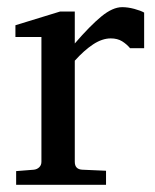

<svg xmlns="http://www.w3.org/2000/svg" viewBox="-20 -514 431 534"><path d="M380.9 -379.9H341.8Q332.5 -391.1 319.6 -399.2Q306.6 -407.2 288.1 -407.2Q264.2 -407.2 239 -390.6Q213.9 -374 188 -345.2V-64Q188 -43 209 -42L274.9 -39.1V0H24.9V-38.1L74.2 -42Q83 -43 89.1 -48.8Q95.2 -54.7 95.2 -64V-411.1H22.9V-443.8L147 -481.9H188V-393.1Q230.5 -442.4 262 -468.3Q293.5 -494.1 319.8 -494.1Q335.4 -494.1 353.5 -489.3Q371.6 -484.4 380.9 -479Z"/></svg>

Font: Charis
Style: Regular
Weight: 400
Designer: Walt Agee, Miriam Martin, Annie Olsen, Victor Gaultney, Lorna Priest, Alan Ward, Bob Hallissy, Martin Hosken, Sharon Cor
Foundry: SIL Global
Version: Version 7.000